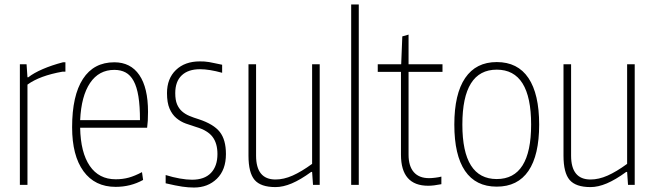

<svg xmlns="http://www.w3.org/2000/svg" viewBox="-20 -828 2932 860"><path d="M69 -540H99L103 -482H107Q131 -501 171.5 -518.5Q212 -536 262 -549H273V-507H260Q158 -489 103 -449V0H69Z M498 9Q405 9 354 -61Q303 -131 303 -258Q303 -400 351.5 -474.5Q400 -549 492 -549Q565 -549 604 -492Q643 -435 643 -327Q643 -303 642 -287.5Q641 -272 639 -256H339Q341 -145 382 -85Q423 -25 498 -25Q530 -25 557 -32.5Q584 -40 616 -57L621 -22Q565 9 498 9ZM492 -515Q423 -515 383.5 -456.5Q344 -398 339 -290H607Q607 -353 600 -396Q593 -439 578.5 -465.5Q564 -492 542.5 -503.5Q521 -515 492 -515Z M849 12Q824 12 796.5 8Q769 4 722 -7V-44Q754 -34 785 -28.5Q816 -23 840 -23Q896 -23 925 -53.5Q954 -84 954 -138Q954 -186 932 -215Q910 -244 859 -259Q836 -266 812.5 -274.5Q789 -283 770 -299Q751 -315 739.5 -341.5Q728 -368 728 -411Q728 -476 768 -514.5Q808 -553 875 -553Q886 -553 895.5 -552.5Q905 -552 916.5 -550Q928 -548 941.5 -545Q955 -542 975 -538V-502Q917 -518 876 -518Q823 -518 794 -490.5Q765 -463 765 -411Q765 -380 773 -361Q781 -342 795 -329.5Q809 -317 828 -309Q847 -301 870 -294Q937 -272 964.5 -237Q992 -202 992 -138Q992 -67 951.5 -27.5Q911 12 849 12Z M1214 10Q1148 10 1120.5 -22Q1093 -54 1093 -131V-540H1127V-131Q1127 -24 1214 -24Q1251 -24 1290.5 -41.5Q1330 -59 1378 -94V-540H1412V0H1382L1378 -58H1374Q1326 -23 1287 -6.5Q1248 10 1214 10Z M1553 -808H1587V0H1553Z M1898 4Q1776 4 1776 -135V-506H1672V-540H1777L1782 -665L1810 -673V-540H1962V-506H1810V-135Q1810 -84 1833.5 -57Q1857 -30 1902 -30Q1913 -30 1929.5 -32Q1946 -34 1957 -37V-3Q1922 4 1898 4Z M2205 8Q2111 8 2063 -62.5Q2015 -133 2015 -270Q2015 -407 2063.5 -478.5Q2112 -550 2205 -550Q2299 -550 2347 -478.5Q2395 -407 2395 -270Q2395 -133 2347 -62.5Q2299 8 2205 8ZM2205 -26Q2359 -26 2359 -270Q2359 -516 2205 -516Q2051 -516 2051 -270Q2051 -26 2205 -26Z M2625 10Q2559 10 2531.5 -22Q2504 -54 2504 -131V-540H2538V-131Q2538 -24 2625 -24Q2662 -24 2701.5 -41.5Q2741 -59 2789 -94V-540H2823V0H2793L2789 -58H2785Q2737 -23 2698 -6.5Q2659 10 2625 10Z"/></svg>

Font: Encode Sans Compressed
Style: Thin
Weight: 100
Designer: Pablo Impallari, Andres Torresi
Foundry: Pablo Impallari, Andres Torresi
Version: Version 1.000; ttfautohint (v1.00) -l 8 -r 50 -G 200 -x 14 -